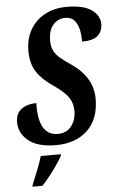

<svg xmlns="http://www.w3.org/2000/svg" viewBox="-62 -766 638 1030"><g transform="rotate(-5 257.0 -251.5)"><path d="M217 10Q117 10 67.5 -31Q18 -72 18 -130Q18 -178 49.5 -201Q81 -224 130 -224Q127 -139 152 -94Q177 -49 231 -49Q278 -49 304 -82.5Q330 -116 330 -165Q330 -204 310.5 -235Q291 -266 235 -305Q174 -345 143 -390.5Q112 -436 112 -506Q112 -571 140 -620Q168 -669 219 -696.5Q270 -724 337 -724Q427 -724 470.5 -693Q514 -662 514 -617Q514 -577 488 -554Q462 -531 403 -531Q404 -561 398 -592Q392 -623 374.5 -644.5Q357 -666 323 -666Q287 -666 260 -637.5Q233 -609 233 -549Q233 -517 245 -494.5Q257 -472 280.5 -453Q304 -434 338 -411Q449 -334 449 -219Q449 -110 385.5 -50Q322 10 217 10ZM73 209Q87 176 103 135.5Q119 95 129 61H238L236 70Q226 89 207 116.5Q188 144 166 172Q144 200 124 221H70Z"/></g></svg>

Font: Noto Serif ExtraCondensed
Style: Bold Italic
Weight: 700
Width: 2
Italic angle: -12°
Designer: Monotype Design Team
Foundry: Monotype Imaging Inc.
Version: Version 2.013; ttfautohint (v1.8.4.7-5d5b)